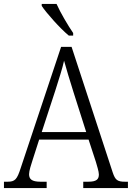

<svg xmlns="http://www.w3.org/2000/svg" viewBox="-21 -951 667 971"><path d="M327 -771H349V-784C323 -822 285 -886 265 -931H190V-921C213 -886 283 -807 327 -771ZM-1 0H215V-32H184C140 -32 126 -45 126 -70C126 -87 137 -121 143 -139L177 -245H427L464 -132C469 -114 479 -84 479 -69C479 -44 467 -32 425 -32H400V0H626V-32H612C573 -32 562 -40 549 -79L341 -714H288L84 -102C65 -43 55 -32 17 -32H-1ZM190 -283 259 -494C276 -548 295 -606 303 -644C314 -603 332 -545 351 -484L415 -283Z"/></svg>

Font: Noto Serif Devanagari SemiCondensed Light
Style: Regular
Weight: 300
Width: 4
Designer: Universal Thirst, Indian Type Foundry and the Monotype Design Team
Foundry: Monotype Imaging Inc.
Version: Version 2.004